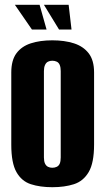

<svg xmlns="http://www.w3.org/2000/svg" viewBox="-20 -768 439 800"><path d="M198 12Q147 12 108.5 -0.5Q70 -13 48.5 -51Q27 -89 27 -165V-466Q27 -517 48.5 -546Q70 -575 108.5 -587.5Q147 -600 198 -600Q249 -600 288 -587.5Q327 -575 349.5 -546Q372 -517 372 -466V-166Q372 -89 349.5 -51Q327 -13 288 -0.5Q249 12 198 12ZM198 -69Q208 -69 216.5 -73Q225 -77 229 -86.5Q233 -96 233 -112V-472Q233 -487 229 -497Q225 -507 216.5 -511Q208 -515 198 -515Q188 -515 180 -511Q172 -507 167.5 -497Q163 -487 163 -472V-112Q163 -96 167.5 -86.5Q172 -77 180 -73Q188 -69 198 -69ZM278 -645H226L163 -748H266ZM174 -645H113L42 -748H145Z"/></svg>

Font: Alumni Sans Thin ExtraBold
Style: Regular
Weight: 800
Version: Version 1.018